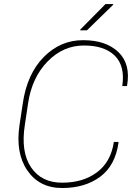

<svg xmlns="http://www.w3.org/2000/svg" viewBox="-20 -920 688 950"><path d="M76.7 -302.2 92.8 -408.7Q113.8 -553.7 196.3 -637.7Q279.3 -721.7 391.6 -721.2Q503.9 -721.2 565.4 -662.6Q627 -604 608.9 -497.1L607.4 -494.1H585Q599.6 -593.8 547.9 -644.5Q496.1 -695.3 394.5 -694.8Q292.5 -694.8 215.3 -615.7Q138.2 -536.6 119.1 -409.7L103 -302.2Q82 -168 133.8 -91.8Q185.5 -15.6 288.1 -16.1Q390.6 -16.1 459 -66.9Q528.3 -117.7 543.5 -217.8H565.4L566.4 -214.8Q550.8 -101.1 475.6 -45.4Q400.4 10.3 287.6 10.3Q174.8 10.3 115.2 -76.7Q55.7 -163.6 76.7 -302.2ZM502 -899.9H539.6L540.5 -897L410.2 -770H377.9L376.5 -772.9Z"/></svg>

Font: Roboto-ThinItalic
Style: Italic
Weight: 250
Italic angle: -12°
Designer: Google
Version: Version 1.100141; 2013; ttfautohint (v0.94.14-c901) -l 8 -r 